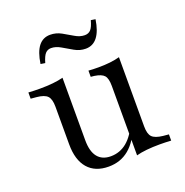

<svg xmlns="http://www.w3.org/2000/svg" viewBox="-116 -724 811 843"><g transform="rotate(-20 289.0 -303.0)"><path d="M193.5 -412.9V-206.5H121V-313.7Q121 -349.2 107.3 -363.7Q93.5 -378.2 57.3 -381.5L30.6 -383.9V-412.9Q46 -412.1 58.5 -411.7Q71 -411.3 83.9 -411.3Q116.9 -411.3 144.8 -414.1Q172.6 -416.9 193.5 -422.6ZM193.5 -206.5V-130.6Q193.5 -78.2 214.5 -52Q235.5 -25.8 275.8 -25.8Q318.5 -25.8 351.6 -53.2Q384.7 -80.6 407.3 -135.5L411.3 -117.7Q387.1 -52.4 347.2 -19.4Q307.3 13.7 251.6 13.7Q188.7 13.7 154.8 -25.4Q121 -64.5 121 -137.9V-206.5ZM384.7 0V-206.5H457.3V-99.2Q457.3 -63.7 471 -49.6Q484.7 -35.5 521 -31.5L547.6 -29V0Q533.1 -0.8 520.6 -1.2Q508.1 -1.6 494.4 -1.6Q461.3 -1.6 433.5 1.2Q405.6 4 384.7 9.7ZM457.3 -412.9V-206.5H384.7V-314.5Q384.7 -350 372.6 -363.7Q360.5 -377.4 327.4 -382.3L311.3 -383.9V-412.9Q325.8 -412.1 336.3 -411.7Q346.8 -411.3 357.3 -411.3Q387.1 -411.3 412.1 -414.1Q437.1 -416.9 457.3 -422.6ZM333.9 -507.3Q306.5 -507.3 281.9 -521.4Q257.3 -535.5 234.7 -548.8Q212.1 -562.1 190.3 -562.1Q174.2 -562.1 163.7 -550.8Q153.2 -539.5 144.4 -508.9L123.4 -512.1Q131.5 -566.1 152 -592.3Q172.6 -618.5 206.5 -618.5Q233.9 -618.5 258.1 -605.2Q282.3 -591.9 304.8 -578.2Q327.4 -564.5 350 -564.5Q367.7 -564.5 378.2 -576.2Q388.7 -587.9 396.8 -617.7L417.7 -614.5Q409.7 -561.3 388.7 -534.3Q367.7 -507.3 333.9 -507.3Z"/></g></svg>

Font: Playfair 5pt SemiExpanded Light Light
Style: Regular
Weight: 300
Version: Version 2.203